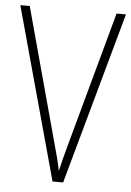

<svg xmlns="http://www.w3.org/2000/svg" viewBox="-52 -819 542 793"><g transform="rotate(5 219.0 -423.0)"><path d="M438 -780H399L247 -225C235 -183 227 -149 218 -112C211 -149 201 -185 190 -224L39 -780H0L196 -66H240Z"/></g></svg>

Font: Noto Sans Malayalam UI Condensed ExtraLight
Style: Regular
Weight: 200
Width: 3
Designer: Jelle Bosma - Monotype Design Team
Foundry: Monotype Imaging Inc.
Version: Version 2.104